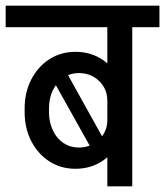

<svg xmlns="http://www.w3.org/2000/svg" viewBox="-45 -658 583 678"><path d="M334 -233V-304H392V-233ZM300 -93 120 -415 164 -449 343 -127ZM-25 -562V-638H354V-562ZM42 -261V-276H128V-261ZM128 -275H42Q42 -332 65.5 -377.5Q89 -423 129.5 -449Q170 -475 221 -475L233 -400Q203 -400 179 -383.5Q155 -367 141.5 -339Q128 -311 128 -275ZM392 -302H334Q334 -344 305 -372Q276 -400 233 -400L221 -475Q270 -475 308.5 -452.5Q347 -430 369.5 -391Q392 -352 392 -302ZM128 -262Q128 -227 141.5 -198Q155 -169 179 -153Q203 -137 233 -137L221 -62Q170 -62 129.5 -88Q89 -114 65.5 -159.5Q42 -205 42 -262ZM392 -234Q392 -185 369.5 -146Q347 -107 308.5 -84.5Q270 -62 221 -62L233 -137Q276 -137 305 -165Q334 -193 334 -234ZM334 0V-626H422V0ZM238 -562V-638H518V-562Z"/></svg>

Font: Akshar Light
Style: Regular
Weight: 400
Version: Version 1.100